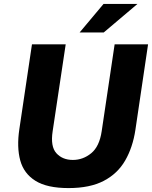

<svg xmlns="http://www.w3.org/2000/svg" viewBox="-20 -949 775 979"><path d="M329.5 10Q220 10 160.8 -27Q101.5 -64 83.2 -131.2Q65 -198.5 78.5 -289.5L143 -723H315L248.5 -280Q236.5 -202 267.5 -167.8Q298.5 -133.5 351.5 -133.5Q403.5 -133.5 445.2 -167.8Q487 -202 498.5 -280L564.5 -723H735L670.5 -287.5Q657 -197.5 618.2 -130.5Q579.5 -63.5 509 -26.8Q438.5 10 329.5 10ZM508 -929H681L509 -783.5H386Z"/></svg>

Font: Public Sans ExtraBold
Style: Italic
Weight: 800
Italic angle: -8°
Designer: The Public Sans project authors (U.S. Web Design System). Libre Franklin designed by Pablo Impallari and Rodrigo Fuenzal
Version: Version 1.007; ttfautohint (v1.8.1) -l 8 -r 50 -G 200 -x 14 